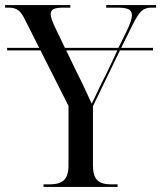

<svg xmlns="http://www.w3.org/2000/svg" viewBox="-24 -734 633 754"><path d="M147 0V-10H172Q210 -10 227.5 -27Q245 -44 245 -85V-318L135 -536H4V-546H130L76 -653Q62 -683 48 -693.5Q34 -704 11 -704H-4V-714H252V-704H223Q197 -704 186 -698Q175 -692 175 -678Q175 -662 194 -623L231 -546H441L473 -611Q494 -654 494 -674Q494 -691 481 -697.5Q468 -704 438 -704H393V-714H589V-704H570Q546 -704 531.5 -690.5Q517 -677 498 -639L452 -546H577V-536H447L341 -317V-85Q341 -44 357.5 -27Q374 -10 412 -10H438V0ZM278 -449Q296 -414 310 -383.5Q324 -353 336 -327Q346 -346 360.5 -377.5Q375 -409 392 -441L437 -536H236Z"/></svg>

Font: Noto Serif Display SemiCondensed
Style: Regular
Weight: 400
Width: 4
Designer: Monotype Design Team
Foundry: Monotype Imaging Inc.
Version: Version 2.009